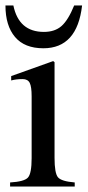

<svg xmlns="http://www.w3.org/2000/svg" viewBox="-21 -684 321 704"><path d="M251 -664H280Q262 -507 138 -507Q69 -507 34 -548.5Q-1 -590 -1 -664H28Q48 -567 140 -567Q180 -567 204.5 -588.5Q229 -610 251 -664ZM253 0H16V-15Q68 -18 81.5 -33Q95 -48 95 -104V-331Q95 -366 88 -380Q81 -394 62 -394Q38 -394 20 -389V-405L174 -460L179 -456V-105Q179 -49 191.5 -34Q204 -19 253 -15Z"/></svg>

Font: STIX MathJax Latin
Style: Regular
Weight: 400
Designer: MicroPress Inc., with final additions and corrections provided by Coen Hoffman, Elsevier (retired)
Version: Version 1.1.1